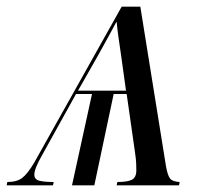

<svg xmlns="http://www.w3.org/2000/svg" viewBox="-72 -556 602 576"><path d="M-50 -10Q-21 -10 -5 -22.5Q11 -35 30 -67L293 -536H349L426 -57Q431 -29 438.5 -20Q446 -11 467 -10L465 0H278L280 -10Q311 -10 324 -17Q337 -24 337 -45Q337 -53 336.5 -66Q336 -79 333 -99L308 -274H269L211 0H144L204 -274H156L54 -90Q31 -50 31 -32Q31 -18 45.5 -14Q60 -10 89 -10L87 0H-52ZM162 -284H306L292 -385Q287 -419 283.5 -443.5Q280 -468 278 -490H277Q268 -473 256.5 -452Q245 -431 224 -393Z"/></svg>

Font: Noto Serif Display Condensed
Style: Italic
Weight: 400
Width: 3
Italic angle: -12°
Designer: Monotype Design Team
Foundry: Monotype Imaging Inc.
Version: Version 2.009